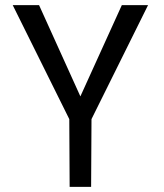

<svg xmlns="http://www.w3.org/2000/svg" viewBox="-20 -731 640 751"><path d="M294.4 -354 456.5 -710.9H559.1L337.9 -265.1L336.4 0H252.4L251 -265.1L29.8 -710.9H132.8Z"/></svg>

Font: Roboto Mono
Style: Regular
Weight: 400
Designer: Google
Version: Version 2.000985; 2015; ttfautohint (v1.3)